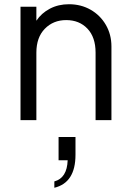

<svg xmlns="http://www.w3.org/2000/svg" viewBox="-20 -568 613 908"><path d="M77 0H152V-319Q152 -391 192 -432Q232 -473 293 -473Q355 -473 393.5 -432.5Q432 -392 432 -319V0H507V-348Q507 -405 480.5 -450.5Q454 -496 408.5 -522Q363 -548 306 -548Q256 -548 216 -527Q176 -506 152 -470V-536H77ZM237 320Q337 296 337 164V80H257V190H300Q297 274 237 290Z"/></svg>

Font: Plus Jakarta Sans
Style: Regular
Weight: 400
Designer: Gumpita Rahayu
Foundry: Tokotype
Version: Version 2.004; ttfautohint (v1.8.3)